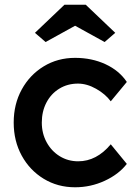

<svg xmlns="http://www.w3.org/2000/svg" viewBox="-20 -783 579 813"><path d="M298 10Q224 10 165 -26Q106 -62 72 -124Q38 -186 38 -264Q38 -342 72 -404Q106 -466 165 -502Q224 -538 298 -538Q369 -538 427 -511Q485 -484 517 -436L449 -354Q426 -385 387 -407Q348 -429 310 -429Q266 -429 231 -407.5Q196 -386 176.5 -348.5Q157 -311 157 -264Q157 -218 177.5 -180.5Q198 -143 233 -121.5Q268 -100 311 -100Q389 -100 449 -172L517 -89Q483 -45 423.5 -17.5Q364 10 298 10ZM173 -605 128 -644 253 -763H343L468 -644L423 -605L298 -674Z"/></svg>

Font: Lexend Deca Medium
Style: Regular
Weight: 500
Designer: Bonnie Shaver-Troup, Thomas Jockin
Foundry: Lexend
Version: Version 1.008; ttfautohint (v1.8.4.7-5d5b)